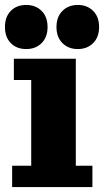

<svg xmlns="http://www.w3.org/2000/svg" viewBox="-31 -755 420 775"><path d="M18 0V-86H95V-432H25V-518H275V-86H342V0ZM283 -557Q245 -557 221 -581Q197 -605 197 -646Q197 -687 221 -711Q245 -735 283 -735Q321 -735 345 -711Q369 -687 369 -646Q369 -605 345 -581Q321 -557 283 -557ZM75 -557Q36 -557 12.5 -581Q-11 -605 -11 -646Q-11 -687 12.5 -711Q36 -735 75 -735Q113 -735 137 -711Q161 -687 161 -646Q161 -605 137 -581Q113 -557 75 -557Z"/></svg>

Font: Montagu Slab
Style: Bold
Weight: 700
Designer: Florian Karsten
Foundry: Florian Karsten
Version: Version 1.000